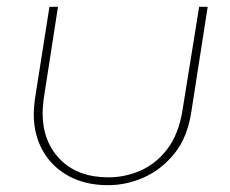

<svg xmlns="http://www.w3.org/2000/svg" viewBox="-20 -530 674 563"><path d="M589 -510 541 -202Q530 -128 492 -80.5Q454 -33 402.5 -10Q351 13 297 13Q230 13 181 -14Q132 -41 105.5 -88Q79 -135 79 -195Q79 -205 80 -216Q81 -227 82 -237L125 -510H150L108 -239Q107 -229 106 -218.5Q105 -208 105 -198Q105 -115 156.5 -62.5Q208 -10 298 -10Q347 -10 392.5 -30Q438 -50 471 -93.5Q504 -137 515 -206L564 -510Z"/></svg>

Font: MuseoModerno Thin Thin
Style: Italic
Weight: 250
Italic angle: -9°
Version: Version 1.003